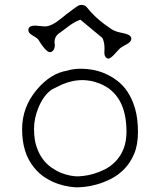

<svg xmlns="http://www.w3.org/2000/svg" viewBox="-20 -828 662 793"><path d="M120.1 -136.7Q71.3 -196.8 71.3 -293.9Q71.3 -386.7 132.8 -458.5Q189 -524.9 256.8 -536.1Q299.8 -549.3 357.9 -540.5Q413.6 -531.7 460.9 -497.1Q515.1 -458 538.1 -378.9Q549.8 -337.4 549.8 -283.2Q549.8 -229 533.7 -191.7Q517.6 -154.3 492.7 -129.2Q467.8 -104 438 -89.1Q408.2 -74.2 380.4 -66.4Q352.5 -58.6 330.6 -56.4Q308.6 -54.2 298.3 -54.2Q288.1 -54.2 266.6 -57.1Q245.1 -60.1 219.7 -68.6Q194.3 -77.1 168 -93.5Q141.6 -109.9 120.1 -136.7ZM456.5 -160.6Q502.4 -207.5 502.4 -283.7Q502.4 -439.5 390.6 -483.4Q305.2 -516.6 215.8 -469.2Q203.6 -462.9 194.3 -458.5Q159.7 -434.6 138.7 -383.3Q120.6 -339.4 120.6 -296.1Q120.6 -252.9 130.6 -222.9Q140.6 -192.9 156.5 -171.4Q172.4 -149.9 192.4 -136Q212.4 -122.1 232.4 -114Q252.4 -106 270.5 -102.8Q288.6 -99.6 298.3 -99.6Q308.1 -99.6 325.9 -101.6Q343.8 -103.5 366 -109.9Q388.2 -116.2 412.4 -128.2Q436.5 -140.1 456.5 -160.6ZM205.1 -653.8 206.5 -642.1Q206.5 -621.1 192.4 -613.8Q175.3 -604 140.1 -661.6Q136.2 -668.9 121.8 -677.2Q107.4 -685.5 102.3 -690.9Q97.2 -696.3 97.2 -704.6Q97.2 -722.2 126 -722.2L165.5 -718.8Q191.9 -718.8 231 -750.5Q252.9 -768.6 277.3 -786.6Q301.8 -804.7 306.4 -806.2Q311 -807.6 316.9 -807.6Q330.1 -807.6 337.9 -798.8Q368.7 -759.8 410.2 -729Q423.3 -719.2 437 -710Q453.1 -698.7 474.9 -694.1Q496.6 -689.5 503.9 -687Q522.5 -680.2 522.5 -668.9Q522.5 -655.8 505.4 -646.5Q480.5 -633.3 474.4 -627.2Q468.3 -621.1 461.7 -613.8Q455.1 -606.4 449.2 -600.1Q434.6 -585.9 428 -585.9Q421.4 -585.9 416.3 -592.3Q411.1 -598.6 411.1 -609.9L411.6 -629.4Q411.6 -652.3 403.3 -670.9Q315.9 -743.2 312 -746.6Q287.6 -738.3 261.2 -718Q234.9 -697.8 221.2 -688.5Q205.1 -675.3 205.1 -653.8Z"/></svg>

Font: Snowburst One
Style: Regular
Weight: 400
Designer: Annet Stirling
Foundry: Annet Stirling
Version: Version 1.001